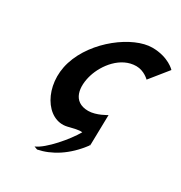

<svg xmlns="http://www.w3.org/2000/svg" viewBox="-216 -879 1183 1258"><g transform="rotate(30 375.5 -250.0)"><path d="M411.9 -158.4C290.8 -158.4 279.7 -270.6 308.6 -364.9C337.2 -458.4 422.9 -570.6 540 -570.6C599.5 -570.6 641.2 -527.3 641.2 -527.3L750.8 -663.3C750.8 -663.3 692.4 -727.9 570.1 -727.9C425.1 -727.9 202.8 -564.7 140 -363.2C78.1 -164.6 197.8 33 345.2 -1.1C388.2 -11.1 421.4 -21.5 449 -17.9C405.5 59.1 293.9 190.5 224.6 219L248.9 228C346.5 208.7 449.2 147.2 533.8 33C533.5 30.1 533.2 27.4 532.9 24.7C535.4 28.5 536.6 31.4 536.8 32.5L541.7 -201.7C541.7 -201.7 473.4 -158.4 411.9 -158.4ZM536.8 32.5C536.9 32.8 536.8 32.9 536.8 33Z"/></g></svg>

Font: Hussar
Style: BdSuprConOblThree
Weight: 700
Foundry: Cannot Into Space Fonts
Version: Version 2.00